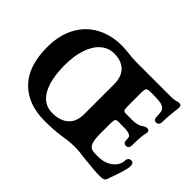

<svg xmlns="http://www.w3.org/2000/svg" viewBox="-131 -946 1223 1223"><g transform="rotate(45 481.0 -334.0)"><path d="M40 -334Q40 -442 82 -519.5Q124 -597 199 -637.5Q274 -678 371 -678Q386 -678 409 -676Q432 -674 442 -673Q482 -668 509 -668H822Q847 -668 863 -673Q879 -678 886 -678Q902 -678 905 -668Q907 -660 907 -656Q907 -646 904 -625Q896 -558 896 -518Q896 -502 889 -493.5Q882 -485 871 -485Q857 -485 851.5 -494.5Q846 -504 846 -525Q846 -544 843 -557.5Q840 -571 831 -579Q817 -591 793.5 -594.5Q770 -598 720 -598H709Q684 -598 676.5 -590.5Q669 -583 669 -558V-429Q669 -403 674 -396Q679 -389 699 -389H748Q789 -389 812 -400Q818 -403 831 -411.5Q844 -420 856 -420Q876 -420 876 -401Q876 -398 874 -390Q865 -356 865 -274Q865 -260 858.5 -252Q852 -244 842 -244Q828 -244 821.5 -251Q815 -258 815 -274Q815 -293 811.5 -300Q808 -307 795 -312Q782 -317 765 -318Q748 -319 699 -319Q680 -319 674.5 -311.5Q669 -304 669 -279V-180Q669 -131 678 -107Q687 -83 701.5 -76.5Q716 -70 739 -70H759Q810 -70 842 -88Q874 -106 888 -129.5Q902 -153 902 -171Q902 -187 909.5 -195Q917 -203 928 -203Q952 -203 952 -175Q952 -153 939.5 -112.5Q927 -72 904 -10Q899 3 888.5 6.5Q878 10 854 10Q811 10 724 0L696 -3Q651 -10 618 -10Q580 -10 547 -5.5Q514 -1 509 0Q445 10 361 10Q211 10 125.5 -77Q40 -164 40 -334ZM361 -60Q430 -60 469.5 -95.5Q509 -131 509 -200V-468Q509 -537 472.5 -572.5Q436 -608 371 -608Q320 -608 281 -574Q242 -540 221 -478Q200 -416 200 -334Q200 -203 241 -131.5Q282 -60 361 -60Z"/></g></svg>

Font: Raigarh
Style: Bold
Weight: 700
Designer: jaikishan Patel
Foundry: MagicType
Version: Version 1.000